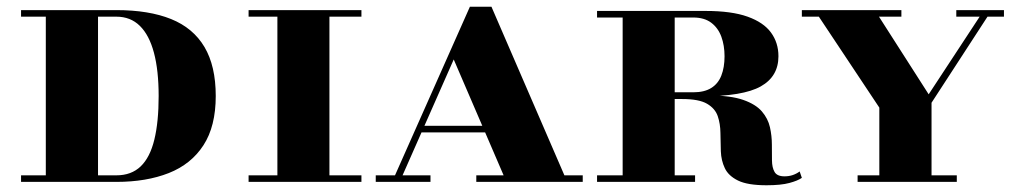

<svg xmlns="http://www.w3.org/2000/svg" viewBox="-20 -540 3010 570"><path d="M42.5 0V-19.5H325.5Q370 -19.5 397.8 -46.2Q425.5 -73 438.2 -125.5Q451 -178 451 -255Q451 -331 437 -383.5Q423 -436 395.2 -463.2Q367.5 -490.5 325.5 -490.5H42.5V-510H325.5Q422 -510 487.8 -483.5Q553.5 -457 587 -400.5Q620.5 -344 620.5 -255Q620.5 -165 584 -108.8Q547.5 -52.5 481 -26.2Q414.5 0 325.5 0ZM116 0V-510H271V0Z M803.5 0V-510H958V0ZM718 0V-19.5H1053V0ZM718 -490.5V-510H1053V-490.5Z M1144 0 1375 -520H1439L1664 0H1483.5L1327 -363.5L1166.5 0ZM1095.5 0V-19.5H1258V0ZM1226 -147V-166.5H1531V-147ZM1394 0V-19.5H1710V0Z M1908.5 -254V-266H2038Q2071 -266 2091.5 -278.8Q2112 -291.5 2121.5 -315.8Q2131 -340 2131 -373Q2131 -405 2121.5 -431Q2112 -457 2091.5 -472.5Q2071 -488 2038 -488H1752.5V-507.5H2075.5Q2152 -507.5 2199.5 -490.5Q2247 -473.5 2269 -443.2Q2291 -413 2291 -373Q2291 -313 2238.5 -283.5Q2186 -254 2063 -254ZM1752.5 0V-19.5H2043.5V0ZM1828.5 0V-507.5H1983V0ZM2255.5 10Q2199.5 10 2171 -4Q2142.5 -18 2131.8 -40.8Q2121 -63.5 2120 -90.8Q2119 -118 2118.8 -145.2Q2118.5 -172.5 2110.8 -195.2Q2103 -218 2079 -232Q2055 -246 2005.5 -246H1908.5V-256.5H2085.5Q2149 -256.5 2186.2 -243.5Q2223.5 -230.5 2241.8 -209.2Q2260 -188 2265.8 -162.2Q2271.5 -136.5 2271.5 -110.8Q2271.5 -85 2271.8 -63.8Q2272 -42.5 2279.5 -29.5Q2287 -16.5 2309 -16.5Q2322 -16.5 2333.2 -20.2Q2344.5 -24 2354 -31L2360.5 -12Q2348.5 -3.5 2323.5 3.2Q2298.5 10 2255.5 10Z M2590.5 0V-220.5L2398 -510H2577L2737 -260L2900.5 -509L2923 -508L2745.5 -235V0ZM2526 0V-19.5H2820.5V0ZM2360.5 -490.5V-510H2656V-490.5ZM2819 -490.5V-510H2960.5V-490.5Z"/></svg>

Font: Bodoni Moda SC 11pt
Style: Bold
Weight: 700
Version: Version 2.005